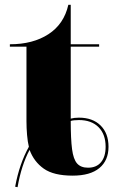

<svg xmlns="http://www.w3.org/2000/svg" viewBox="-20 -720 471 798"><path d="M43 56Q52 7 66.5 -34.5Q81 -76 100 -110Q95 -130 92.5 -159Q90 -188 90 -216V-526H21V-536Q117 -536 181.5 -578Q246 -620 264 -700H274V-536H392V-526H274V-227Q289 -231 308 -231Q365 -231 398 -198.5Q431 -166 431 -110Q431 -53 393 -21.5Q355 10 282 10Q203 10 162 -19Q121 -48 103 -97Q69 -34 53 58ZM346 -23Q381 -23 400 -46Q419 -69 419 -110Q419 -162 389.5 -191.5Q360 -221 308 -221Q299 -221 288 -220Q277 -219 274 -217Q274 -142 279.5 -100Q285 -58 300.5 -40.5Q316 -23 346 -23Z"/></svg>

Font: Noto Serif Display SemiCondensed Black
Style: Regular
Weight: 900
Width: 4
Designer: Monotype Design Team
Foundry: Monotype Imaging Inc.
Version: Version 2.009